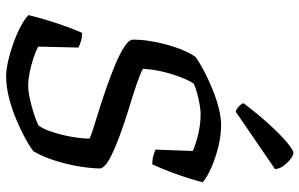

<svg xmlns="http://www.w3.org/2000/svg" viewBox="-200 -802 1002 643"><g transform="rotate(90 301.5 -481.0)"><path d="M236 0Q214 0 184.1 -6.9Q154.2 -13.8 124.1 -24.7Q94.1 -35.5 69 -48.8Q44 -62.1 31 -74.9Q37.5 -101.8 47.8 -136.5Q58.2 -171.3 70.2 -203.6Q82.1 -236 90.6 -254.5Q105 -254.5 118.2 -250.6Q131.4 -246.7 139.7 -242.2L136.6 -107.3Q152.3 -99 175.7 -91.3Q199 -83.6 223.2 -78.7Q247.5 -73.9 265.9 -73.9Q285.7 -73.9 311.3 -79.5Q337 -85 361.6 -93.1Q386.2 -101.2 400.5 -108.2Q410.7 -121.9 419 -144.4Q427.4 -167 433.2 -192.6Q439 -218.1 442 -241.4Q445 -264.6 444.6 -279.4Q434.1 -284.6 407.2 -293Q380.2 -301.5 344.1 -312.8Q308 -324.2 269.9 -337.5Q231.8 -350.9 197.9 -365Q164 -379.1 141.1 -393.4Q118.2 -407.6 113.5 -420.2Q112.7 -445.2 116.9 -475.1Q121.1 -505 129.3 -535.3Q137.4 -565.7 148.3 -591.6Q159.1 -617.5 170.9 -634Q190.5 -648.3 219 -663.2Q247.5 -678.1 279.8 -691.3Q312.1 -704.5 343.4 -712.2Q374.6 -720 398.9 -720Q433.4 -720 470.2 -711.1Q507 -702.2 539.4 -688.3Q571.7 -674.5 590.9 -658.5Q586.5 -640.3 579.1 -616.7Q571.7 -593 562.9 -568.5Q554.1 -544 545.5 -523Q536.8 -501.9 530.8 -489.4Q514 -489.4 501.4 -493.2Q488.8 -497 481.5 -500L486.1 -625.2Q460.5 -636.2 427.8 -643.8Q395 -651.4 361.7 -651.4Q351.5 -651.4 333.2 -648.5Q315 -645.5 295.6 -640.5Q276.2 -635.6 259.8 -627.6Q247.5 -607.4 236.7 -578.1Q225.8 -548.9 219 -517.5Q212.3 -486 210.9 -458.1Q225.8 -449.6 262.3 -437.2Q298.9 -424.7 345 -410.7Q391.1 -396.6 435 -380.4Q478.9 -364.1 509.6 -348.1Q540.2 -332.1 544.8 -315.8Q544 -279.4 536.9 -239.2Q529.8 -199 517.5 -161Q505.3 -123 487.3 -91.7Q473.1 -80 445.3 -64.8Q417.5 -49.6 382 -34.6Q346.5 -19.5 308.5 -9.8Q270.6 0 236 0ZM354.4 -768.8Q345.3 -771.8 336.5 -780Q327.8 -788.3 326 -794.9Q363.2 -844.2 397.5 -881.6Q431.8 -919 457.4 -940.6Q483.1 -962.1 492.6 -962.1Q500.4 -962.1 513 -952.6Q525.5 -943 535.8 -929.1Q546 -915.2 546.8 -900.6Z"/></g></svg>

Font: Texturina Medium
Style: Italic
Weight: 500
Italic angle: -11°
Designer: Guillermo Torres Carreño
Foundry: Omnibus-Type
Version: Version 1.002